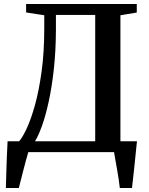

<svg xmlns="http://www.w3.org/2000/svg" viewBox="-20 -763 748 963"><path d="M9.5 180Q10.5 146.5 11.5 107.2Q12.5 68 14.2 26.8Q16 -14.5 18 -54.5H76Q92.5 -73 113.8 -118.2Q135 -163.5 155 -234.8Q175 -306 188.5 -403Q202 -500 202 -621.5V-686.5L111 -700.5V-743H666V-700L584 -686.5V-54.5H667Q665 -35 662.5 -11.5Q660 12 657.5 37.8Q655 63.5 652.2 89Q649.5 114.5 646.8 137.8Q644 161 642 180H581Q579 160.5 575.2 135.8Q571.5 111 567 85.8Q562.5 60.5 558.5 38Q554.5 15.5 552 0H122Q117 15 110.5 40Q104 65 96.8 92.2Q89.5 119.5 83.8 143.2Q78 167 74.5 180ZM155.5 -54.5H457.5V-688H260.5V-613Q260 -506.5 250 -415.8Q240 -325 224.2 -253Q208.5 -181 190.2 -130.8Q172 -80.5 155.5 -54.5Z"/></svg>

Font: Merriweather 60pt SemiBold
Style: Regular
Weight: 600
Version: Version 2.100